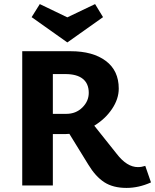

<svg xmlns="http://www.w3.org/2000/svg" viewBox="-20 -909 760 941"><path d="M720 -15Q660 12 600 12Q534 12 491 -16Q448 -44 413 -102L320 -253Q314 -252 302 -252H239V0H89V-658H326Q435 -658 498.5 -610.5Q562 -563 562 -475Q562 -424 529 -375Q496 -326 442 -293L552 -155Q602 -90 656 -90Q674 -90 692 -96ZM239 -351H305Q352 -351 383.5 -382Q415 -413 415 -454Q415 -499 386 -522.5Q357 -546 300 -546H239ZM485 -825 310 -701 135 -825 175 -889 310 -824 446 -889Z"/></svg>

Font: Ysabeau Ultrabold
Style: Regular
Weight: 800
Designer: Christian Thalmann (Catharsis Fonts)
Version: Version 0.003